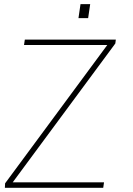

<svg xmlns="http://www.w3.org/2000/svg" viewBox="-20 -901 638 921"><path d="M41 -26.4H479L475.1 0H3.4L4.4 -21.5L494.6 -685.1H95.2L99.1 -710.9H535.6L533.2 -692.4ZM402.8 -814H356.4L366.2 -881.3H412.6Z"/></svg>

Font: Roboto-ThinItalic
Style: Italic
Weight: 250
Italic angle: -12°
Designer: Google
Version: Version 1.100141; 2013; ttfautohint (v0.94.14-c901) -l 8 -r 